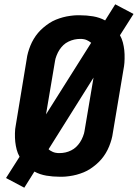

<svg xmlns="http://www.w3.org/2000/svg" viewBox="-20 -814 641 893"><path d="M93 59 8 14 71 -85Q62 -101 57.5 -118.5Q53 -136 51 -154Q49 -172 49.5 -194Q50 -216 53 -229L104 -538Q106 -554 110.5 -570Q115 -586 121.5 -602Q128 -618 137 -633Q146 -648 157 -661Q168 -674 181.5 -685.5Q195 -697 209.5 -706.5Q224 -716 240 -722.5Q256 -729 272.5 -733.5Q289 -738 308 -740.5Q327 -743 338 -743H352Q383 -743 413 -738Q443 -733 469 -719L516 -794L601 -749L538 -650Q547 -634 551.5 -616.5Q556 -599 558 -581Q560 -563 559.5 -541Q559 -519 557 -507L505 -197Q503 -181 498.5 -165Q494 -149 487.5 -133Q481 -117 472 -102Q463 -87 452 -74Q441 -61 427.5 -49.5Q414 -38 399.5 -28.5Q385 -19 369 -12.5Q353 -6 336.5 -1.5Q320 3 301 5.5Q282 8 271 8H257Q226 8 196 3Q166 -2 140 -16ZM194 -282 404 -615Q399 -619 394 -622Q389 -625 383.5 -627.5Q378 -630 371 -631.5Q364 -633 360 -633H353Q339 -633 325.5 -630Q312 -627 298.5 -620.5Q285 -614 275 -604.5Q265 -595 257 -583Q249 -571 243 -555.5Q237 -540 236 -531ZM250 -102H257Q271 -102 284.5 -105Q298 -108 311 -114.5Q324 -121 334 -130.5Q344 -140 352 -152Q360 -164 366 -179.5Q372 -195 373 -204L415 -453L206 -120Q210 -116 215 -113Q220 -110 225.5 -107.5Q231 -105 238.5 -103.5Q246 -102 250 -102Z"/></svg>

Font: Iosevka Aile Extrabold
Style: Italic
Weight: 800
Italic angle: -9°
Designer: Belleve Invis
Foundry: Belleve Invis
Version: Version 31.1.0; ttfautohint (v1.8.4)